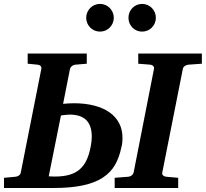

<svg xmlns="http://www.w3.org/2000/svg" viewBox="-37 -938 1027 958"><path d="M420.9 -255.9Q420.9 -285.6 413.3 -306.6Q405.8 -327.6 391.4 -340.8Q377 -354 356.4 -360.1Q335.9 -366.2 310.1 -366.2Q302.2 -366.2 289.6 -364.7Q276.9 -363.3 267.1 -361.8L206.1 -58.1Q211.9 -58.1 219.7 -57.6Q227.5 -57.1 235.8 -57.1Q278.8 -57.1 309.3 -65.9Q339.8 -74.7 360.8 -93Q381.8 -111.3 394.8 -138.9Q407.7 -166.5 415 -204.1Q420.9 -232.4 420.9 -255.9ZM901.9 -615.2Q893.1 -614.3 884.8 -608.4Q876.5 -602.5 875 -592.8L772.9 -78.1Q770.5 -68.4 776.6 -62.7Q782.7 -57.1 792 -56.2L852.1 -50.8V0H535.2V-50.8L604 -56.2Q612.3 -57.1 619.9 -62.7Q627.4 -68.4 629.9 -78.1L731 -592.8Q733.4 -602.5 727.8 -608.4Q722.2 -614.3 713.9 -615.2L652.8 -620.1V-670.9H970.2V-620.1ZM574.2 -250Q574.2 -238.8 573.2 -227.5Q572.3 -216.3 568.8 -204.1Q558.6 -152.8 536.6 -114.7Q514.6 -76.7 474.9 -51Q435.1 -25.4 375.2 -12.7Q315.4 0 230 0H-17.1V-50.8L41 -56.2Q50.3 -57.1 57.9 -62.7Q65.4 -68.4 66.9 -78.1L168.9 -592.8Q171.4 -602.5 165.8 -608.4Q160.2 -614.3 150.9 -615.2L101.1 -620.1V-670.9H396V-620.1L337.9 -615.2Q329.6 -614.3 322 -608.4Q314.5 -602.5 312 -592.8L277.8 -419.9Q290 -420.9 304.4 -421.9Q318.8 -422.9 330.1 -422.9Q387.7 -422.9 433.1 -411.1Q478.5 -399.4 509.8 -377.2Q541 -355 557.6 -323Q574.2 -291 574.2 -250ZM530.8 -849.1Q530.8 -835 525.4 -822.5Q520 -810.1 510.7 -800.5Q501.5 -791 488.8 -785.6Q476.1 -780.3 461.9 -780.3Q447.8 -780.3 435.1 -785.6Q422.4 -791 413.1 -800.5Q403.8 -810.1 398.4 -822.5Q393.1 -835 393.1 -849.1Q393.1 -863.3 398.4 -876Q403.8 -888.7 413.1 -898.2Q422.4 -907.7 435.1 -913.1Q447.8 -918.5 461.9 -918.5Q476.1 -918.5 488.8 -913.1Q501.5 -907.7 510.7 -898.2Q520 -888.7 525.4 -876Q530.8 -863.3 530.8 -849.1ZM740.7 -849.1Q740.7 -835 735.4 -822.5Q730 -810.1 720.7 -800.5Q711.4 -791 698.7 -785.6Q686 -780.3 671.9 -780.3Q657.7 -780.3 645.3 -785.6Q632.8 -791 623.5 -800.5Q614.3 -810.1 609.1 -822.5Q604 -835 604 -849.1Q604 -863.3 609.1 -876Q614.3 -888.7 623.5 -898.2Q632.8 -907.7 645.3 -913.1Q657.7 -918.5 671.9 -918.5Q686 -918.5 698.7 -913.1Q711.4 -907.7 720.7 -898.2Q730 -888.7 735.4 -876Q740.7 -863.3 740.7 -849.1Z"/></svg>

Font: Charis SIL CyrE
Style: Bold Italic
Weight: 700
Italic angle: -11°
Foundry: SIL International
Version: Version 5.000